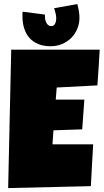

<svg xmlns="http://www.w3.org/2000/svg" viewBox="-20 -957 527 977"><path d="M487.3 -704.1Q484.4 -658.2 481.9 -613.3Q479.5 -568.4 475.6 -522.5L268.6 -511.7L263.7 -450.2H409.2L398.4 -298.8L252 -293.9L247.1 -222.7H368.2H454.1Q451.2 -168.9 448 -116Q444.8 -63 442.4 -9.8L21.5 0L37.1 -704.1ZM384.3 -867.2Q384.3 -835.9 372.8 -809.3Q361.3 -782.7 341.6 -763.2Q321.8 -743.7 294.9 -732.7Q268.1 -721.7 237.8 -721.7Q202.6 -721.7 175.8 -732.4Q148.9 -743.2 130.9 -762.9Q112.8 -782.7 103.5 -811Q94.2 -839.4 94.2 -875Q94.2 -880.4 94.2 -886.2Q94.2 -892.1 95.2 -897.5L208.5 -882.8Q208 -875 209 -865Q210 -855 213.6 -845.9Q217.3 -836.9 223.9 -830.6Q230.5 -824.2 241.7 -824.2Q248.5 -824.2 253.2 -827.9Q257.8 -831.5 260.7 -837.4Q263.7 -843.3 264.9 -849.9Q266.1 -856.4 266.1 -862.3Q266.1 -876.5 262.9 -889.2Q259.8 -901.9 255.4 -915L373.5 -936.5Q377.9 -920.4 381.1 -902.6Q384.3 -884.8 384.3 -867.2Z"/></svg>

Font: Luckiest Guy RUS-BEL-UKR
Style: Regular
Weight: 400
Designer: Astigmatic (AOETI)
Foundry: Astigmatic (AOETI)
Version: Version 1.00 March 11, 2019, initial release